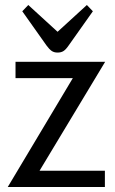

<svg xmlns="http://www.w3.org/2000/svg" viewBox="-20 -747 460 767"><path d="M11 0 271 -435H42V-500H400L138 -65H399V0ZM210 -537Q196 -537 186.5 -543.5Q177 -550 166 -565L69 -702L93 -727L210 -620L327 -727L351 -702L254 -565Q243 -549 233.5 -543Q224 -537 210 -537Z"/></svg>

Font: Imprima
Style: Regular
Weight: 400
Designer: Eduardo Tunni
Foundry: Eduardo Tunni
Version: Version 1.002; ttfautohint (v1.8.4.7-5d5b);gftools[0.9.23]